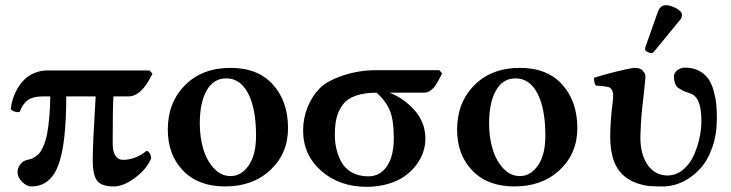

<svg xmlns="http://www.w3.org/2000/svg" viewBox="-20 -702 2791 733"><path d="M550.8 -433.1 562 -420.9Q521 -334 470.2 -334H413.1Q410.2 -297.9 410.2 -153.8Q410.2 -123.5 420.7 -107.7Q431.2 -91.8 449.2 -91.8Q497.6 -91.8 539.1 -126Q546.4 -125.5 551.3 -117.2Q556.2 -108.9 557.1 -97.2Q539.6 -55.7 495.1 -22.9Q450.7 9.8 415 9.8Q367.7 9.8 350.8 -12Q334 -33.7 334 -91.8Q334 -151.9 345.2 -334H232.9Q232.9 -150.9 202.4 -70.6Q171.9 9.8 99.1 9.8Q82 9.8 64.5 -7.6Q46.9 -24.9 46.9 -44.9Q46.9 -60.1 56.9 -74Q66.9 -87.9 85 -91.8Q95.7 -94.2 102.1 -96.7Q108.4 -99.1 118.4 -106.2Q128.4 -113.3 134.8 -123Q141.1 -132.8 148.4 -150.9Q155.8 -168.9 160.2 -192.9Q164.6 -216.8 168 -252.9Q171.4 -289.1 171.9 -334H144Q107.4 -334 87.4 -320.6Q67.4 -307.1 55.2 -274.9Q46.9 -272 34.4 -276.6Q22 -281.2 21 -287.1Q23.4 -306.2 29.5 -325.4Q35.6 -344.7 47.1 -364.5Q58.6 -384.3 74 -399.2Q89.4 -414.1 112.3 -423.6Q135.3 -433.1 162.1 -433.1Z M620.6 -207Q620.6 -310.5 686.3 -376.7Q752 -442.9 860.4 -442.9Q964.8 -442.9 1022.2 -378.9Q1079.6 -314.9 1079.6 -212.9Q1079.6 -116.2 1012.5 -53.2Q945.3 9.8 839.4 9.8Q736.8 9.8 678.7 -50.8Q620.6 -111.3 620.6 -207ZM843.8 -402.8Q794.9 -402.8 768.8 -356.4Q742.7 -310.1 742.7 -230Q742.7 -178.7 755.9 -134Q769 -89.4 796.4 -59.6Q823.7 -29.8 860.4 -29.8Q900.9 -29.8 929.2 -70.1Q957.5 -110.4 957.5 -184.1Q957.5 -287.1 927.5 -345Q897.5 -402.8 843.8 -402.8Z M1386.2 -28.8Q1430.7 -28.8 1457 -67.1Q1483.4 -105.5 1483.4 -174.8Q1483.4 -241.7 1469 -278.3Q1454.6 -314.9 1418 -348.1Q1371.1 -348.1 1338.9 -336.9Q1306.6 -325.7 1289.6 -303.5Q1272.5 -281.2 1265.4 -253.7Q1258.3 -226.1 1258.3 -188Q1258.3 -159.7 1264.2 -134Q1270 -108.4 1283.4 -83.5Q1296.9 -58.6 1323.2 -43.7Q1349.6 -28.8 1386.2 -28.8ZM1597.2 -348.1H1467.3Q1523.4 -326.2 1563.7 -280Q1604 -233.9 1604 -171.9Q1604 -147.9 1596.2 -123.3Q1588.4 -98.6 1570.6 -74.2Q1552.7 -49.8 1527.3 -31Q1502 -12.2 1463.6 -0.5Q1425.3 11.2 1379.4 11.2Q1275.9 11.2 1206.5 -49.6Q1137.2 -110.4 1137.2 -204.1Q1137.2 -250 1154.1 -292.5Q1170.9 -335 1202.1 -366.2Q1230 -394 1290.3 -414.1Q1350.6 -434.1 1416 -434.1H1657.2L1668 -421.9Q1666.5 -418.9 1660.6 -407.5Q1654.8 -396 1652.3 -392.1Q1649.9 -388.2 1644.3 -378.9Q1638.7 -369.6 1634.8 -366Q1630.9 -362.3 1624.5 -357.2Q1618.2 -352.1 1611.6 -350.1Q1605 -348.1 1597.2 -348.1Z M1725.1 -207Q1725.1 -310.5 1790.8 -376.7Q1856.4 -442.9 1964.8 -442.9Q2069.3 -442.9 2126.7 -378.9Q2184.1 -314.9 2184.1 -212.9Q2184.1 -116.2 2116.9 -53.2Q2049.8 9.8 1943.8 9.8Q1841.3 9.8 1783.2 -50.8Q1725.1 -111.3 1725.1 -207ZM1948.2 -402.8Q1899.4 -402.8 1873.3 -356.4Q1847.2 -310.1 1847.2 -230Q1847.2 -178.7 1860.4 -134Q1873.5 -89.4 1900.9 -59.6Q1928.2 -29.8 1964.8 -29.8Q2005.4 -29.8 2033.7 -70.1Q2062 -110.4 2062 -184.1Q2062 -287.1 2032 -345Q2002 -402.8 1948.2 -402.8Z M2716.8 -250Q2716.8 -189.5 2699.5 -139.6Q2682.1 -89.8 2653.3 -58.3Q2624.5 -26.9 2589.4 -9.3Q2554.2 8.3 2516.6 9.8Q2481.4 9.8 2462.6 8.5Q2443.8 7.3 2418 -0.5Q2392.1 -8.3 2370.6 -23.9Q2309.6 -67.4 2309.6 -179.2Q2309.6 -238.3 2319.8 -318.8Q2320.8 -326.7 2320.8 -341.8Q2319.3 -359.9 2308.6 -367.2Q2300.8 -372.6 2254.9 -375Q2247.6 -385.7 2247.6 -404.8Q2277.8 -415 2327.6 -427.5Q2377.4 -439.9 2400.9 -442.9Q2428.7 -442.9 2435.5 -429.2Q2443.8 -422.4 2443.8 -411.1V-401.9Q2443.4 -395.5 2435.5 -321.8Q2426.8 -251.5 2425.8 -202.1Q2424.8 -193.4 2424.8 -171.9Q2425.8 -114.7 2449.7 -76.9Q2473.6 -39.1 2513.7 -33.2Q2525.9 -31.2 2533.7 -32.2Q2564.9 -34.2 2590.1 -56.2Q2615.2 -78.1 2629.4 -110.4Q2643.6 -142.6 2650.6 -175.8Q2657.7 -209 2657.7 -237.8Q2657.7 -303.2 2638.7 -328.1Q2637.2 -330.1 2635.5 -332Q2633.8 -334 2631.8 -335.7Q2629.9 -337.4 2628.4 -338.6Q2627 -339.8 2624.5 -341.1Q2622.1 -342.3 2620.6 -343Q2619.1 -343.8 2616.2 -345Q2613.3 -346.2 2612.3 -346.4Q2611.3 -346.7 2608.2 -347.9Q2605 -349.1 2604.5 -349.1Q2602.5 -349.6 2596.9 -351.8Q2591.3 -354 2588.9 -355Q2585.4 -356.9 2578.4 -361.1Q2571.3 -365.2 2567.9 -367.2Q2552.7 -381.3 2552.7 -413.1Q2555.2 -425.8 2567.1 -434.8Q2579.1 -443.8 2595.7 -443.8Q2626.5 -443.8 2649.2 -431.4Q2671.9 -418.9 2684.6 -400.4Q2697.3 -381.8 2704.8 -354.5Q2712.4 -327.1 2714.6 -303.2Q2716.8 -279.3 2716.8 -250ZM2522.5 -682.1Q2539.6 -682.1 2561.5 -670.4Q2583.5 -658.7 2583.5 -645Q2583.5 -634.8 2578.6 -628.9L2478.5 -506.8Q2472.7 -499 2467.8 -499Q2461.4 -499 2452.1 -503.7Q2442.9 -508.3 2442.9 -513.2Q2442.9 -519 2443.8 -522L2493.7 -663.1Q2503.4 -682.1 2522.5 -682.1Z"/></svg>

Font: Common Serif SemiBold
Style: Regular
Weight: 600
Designer: Philipp H. Poll, Khaled Hosny
Foundry: Stefan Peev, Context Ltd.
Version: Version 1.026